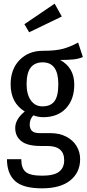

<svg xmlns="http://www.w3.org/2000/svg" viewBox="-20 -815 474 1047"><path d="M432 -504Q409 -494 380.5 -491Q352 -488 308 -488Q385 -446 385 -354Q385 -273 340 -224.5Q295 -176 216 -176Q187 -176 163 -186Q153 -178 147.5 -164.5Q142 -151 142 -136Q142 -114 154 -101.5Q166 -89 197 -89H255Q304 -89 341 -70Q378 -51 397.5 -18.5Q417 14 417 53Q417 125 363.5 168.5Q310 212 209 212Q105 212 61.5 171.5Q18 131 18 53H96Q96 102 120 122.5Q144 143 210 143Q274 143 302 121.5Q330 100 330 59Q330 -19 238 -19H201Q129 -19 96 -45.5Q63 -72 63 -117Q63 -165 115 -207Q38 -254 38 -355Q38 -438 87 -488Q136 -538 214 -538Q284 -538 324 -549Q364 -560 406 -583ZM125 -355Q125 -301 148 -268Q171 -235 212 -235Q256 -235 277 -263Q298 -291 298 -356Q298 -475 213 -475Q169 -475 147 -446Q125 -417 125 -355ZM317 -725 139 -639 113 -683 278 -795Z"/></svg>

Font: Fira Sans Compressed
Style: Regular
Weight: 400
Width: 1
Designer: bBox Type GmbH & Carrois Corporate GbR & Edenspiekermann AG
Foundry: bBox Type GmbH & Carrois Corporate GbR & Edenspiekermann AG
Version: Version 4.301